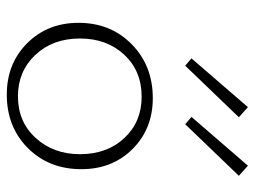

<svg xmlns="http://www.w3.org/2000/svg" viewBox="-110 -618 732 551"><g transform="rotate(90 255.5 -342.0)"><path d="M168 -508 147 -526 287 -688 316 -662ZM336 -508 315 -526 455 -688 484 -662ZM251 4Q162 4 103.5 -54.5Q45 -113 45 -202Q45 -294 106.5 -354.5Q168 -415 261 -415Q349 -415 407 -357Q465 -299 465 -210Q465 -117 404.5 -56.5Q344 4 251 4ZM256 -28Q329 -28 375.5 -79Q422 -130 422 -206Q422 -284 375.5 -333.5Q329 -383 257 -383Q183 -383 136.5 -333Q90 -283 90 -206Q90 -128 137 -78Q184 -28 256 -28Z"/></g></svg>

Font: EauTestText Light
Style: Regular
Weight: 300
Designer: Christian Thalmann (Catharsis Fonts)
Version: Version 0.001;PS 000.001;hotconv 1.0.88;makeotf.lib2.5.64775